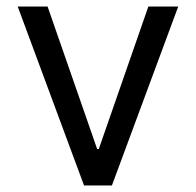

<svg xmlns="http://www.w3.org/2000/svg" viewBox="-20 -565 597 585"><path d="M236 0 34 -545H125L276 -111H281L432 -545H523L321 0Z"/></svg>

Font: Sinter
Style: Regular
Weight: 400
Foundry: Adobe & rsms
Version: Version 1.000